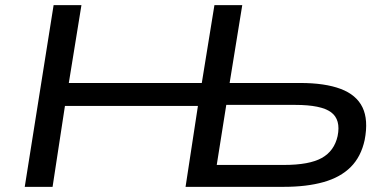

<svg xmlns="http://www.w3.org/2000/svg" viewBox="-20 -725 1502 745"><path d="M76 0 188 -705H296L247 -403H763L812 -705H920L871 -403H1145Q1241 -403 1302 -380Q1363 -357 1386.5 -308.5Q1410 -260 1395 -182Q1381 -117 1341 -77Q1301 -37 1235.5 -18.5Q1170 0 1081 0H700L748 -314H232L184 0ZM821 -85H1082Q1180 -85 1228.5 -112Q1277 -139 1290 -197Q1303 -261 1264.5 -289.5Q1226 -318 1125 -318H858Z"/></svg>

Font: Nunito Sans 10pt Expanded Medium
Style: Italic
Weight: 500
Width: 7
Italic angle: -9°
Designer: Vernon Adams
Foundry: Vernon Adams
Version: Version 3.101;gftools[0.9.27]